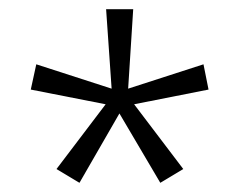

<svg xmlns="http://www.w3.org/2000/svg" viewBox="-20 -780 524 418"><path d="M270 -760 259 -587 423 -640 434 -585 272 -553 379 -412 329 -382 240 -533 153 -382 103 -412 210 -553 47 -585 59 -640 223 -587 211 -760Z"/></svg>

Font: Noto Sans Lao UI SemCond Light
Style: Regular
Weight: 300
Width: 4
Designer: Monotype Design Team
Foundry: Monotype Imaging Inc.
Version: Version 2.000; ttfautohint (v1.8.4.7-5d5b)